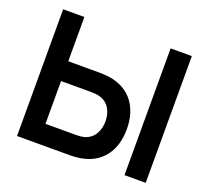

<svg xmlns="http://www.w3.org/2000/svg" viewBox="-123 -873 1115 1025"><g transform="rotate(20 435.0 -360.0)"><path d="M69 0H366.5C380.5 0 405.5 -1 424.5 -4C549 -23.5 607.5 -115.5 607.5 -234.5C607.5 -353 548.5 -445.5 424.5 -464.5C405.5 -467.5 380 -468.5 366.5 -468.5H189.5V-720H69ZM189.5 -113V-356H361.5C375 -356 393 -355 407.5 -351C467 -336 486 -280.5 486 -234.5C486 -188.5 467 -133 407.5 -117.5C393 -114 375 -113 361.5 -113ZM679.5 0H800V-720H679.5Z"/></g></svg>

Font: Manrope
Style: Bold
Weight: 700
Designer: Mikhail Sharanda
Foundry: Mikhail Sharanda
Version: Version 4.505;FEAKit 1.0